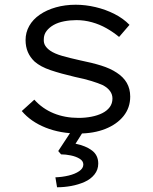

<svg xmlns="http://www.w3.org/2000/svg" viewBox="-20 -554 646 811"><path d="M312 10Q235 10 172.5 -15Q110 -40 72 -85L125 -133Q159 -95 206.5 -75.5Q254 -56 312 -56Q340 -56 366 -61Q392 -66 412 -76Q432 -86 443.5 -101.5Q455 -117 455 -138Q455 -172 415 -194Q395 -203 365.5 -212Q336 -221 297 -229Q237 -243 194 -257.5Q151 -272 126 -294Q107 -312 97.5 -334.5Q88 -357 88 -385Q88 -417 103.5 -444.5Q119 -472 148 -492Q177 -512 216 -523Q255 -534 300 -534Q341 -534 383.5 -524Q426 -514 463.5 -495Q501 -476 527 -449L483 -398Q459 -418 430 -434.5Q401 -451 368.5 -460Q336 -469 303 -469Q276 -469 250.5 -464Q225 -459 206.5 -448.5Q188 -438 176.5 -423Q165 -408 165 -388Q164 -372 171.5 -360.5Q179 -349 192 -340Q211 -327 242.5 -318Q274 -309 319 -299Q369 -289 407.5 -277Q446 -265 473 -247Q501 -229 515.5 -204Q530 -179 530 -146Q530 -99 502 -64Q474 -29 425 -9.5Q376 10 312 10ZM221 237 214 195Q243 194 270 187.5Q297 181 314.5 169Q332 157 332 141Q332 126 316.5 116.5Q301 107 279 102.5Q257 98 238 98L226 84L291 -15H342L299 53Q343 62 369 82Q395 102 395 137Q395 163 379 183Q363 203 337 214.5Q311 226 281 231.5Q251 237 221 237Z"/></svg>

Font: Lexend Exa Light
Style: Regular
Weight: 300
Designer: Bonnie Shaver-Troup, Thomas Jockin
Foundry: Lexend
Version: Version 1.007